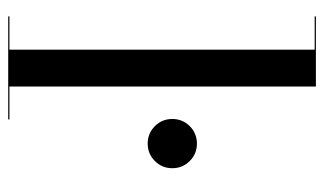

<svg xmlns="http://www.w3.org/2000/svg" viewBox="-181 -609 790 468"><g transform="rotate(90 214.0 -375.0)"><path d="M20 -3H101V-747H20V-750H191V-3H271V0H20ZM287.5 -357.5Q270 -375 270 -400Q270 -425 287.5 -442.5Q305 -460 330 -460Q355 -460 372.5 -442.5Q390 -425 390 -400Q390 -375 372.5 -357.5Q355 -340 330 -340Q305 -340 287.5 -357.5Z"/></g></svg>

Font: Bodoni* 72
Style: Regular
Weight: 400
Version: Version 1.003